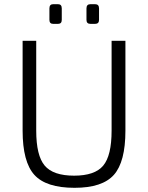

<svg xmlns="http://www.w3.org/2000/svg" viewBox="-20 -885 707 917"><path d="M234 -865H257Q275 -865 275 -845V-790Q275 -771 257 -771H234Q216 -771 216 -790V-845Q216 -865 234 -865ZM412 -865H434Q453 -865 453 -845V-790Q453 -771 434 -771H412Q393 -771 393 -790V-845Q393 -865 412 -865ZM579 -690V-261Q579 -112 524 -50Q469 12 336 12Q200 12 144 -50Q88 -112 88 -261V-690H153V-261Q153 -142 193.5 -94Q234 -46 334 -46Q433 -46 473 -94Q513 -142 513 -261V-690Z"/></svg>

Font: Exo 2.0 Light
Style: Regular
Weight: 300
Designer: Natanael Gama
Version: Version 1.001;PS 001.001;hotconv 1.0.70;makeotf.lib2.5.58329